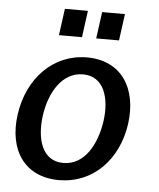

<svg xmlns="http://www.w3.org/2000/svg" viewBox="-53 -791 702 847"><g transform="rotate(5 297.5 -367.5)"><path d="M200 -745 184 -627H286L302 -745ZM365 -745 349 -627H450L466 -745ZM239 10C390 10 499 -103 522 -263C544 -425 467 -540 316 -540C169 -540 56 -427 33 -262C11 -102 89 10 239 10ZM252 -67C158 -67 130 -163 144 -267C158 -369 212 -464 305 -464C398 -464 427 -370 413 -267C398 -162 346 -67 252 -67Z"/></g></svg>

Font: Cheyenne Sans Medium
Style: Italic
Weight: 500
Italic angle: -8.13011°
Designer: The Public Sans project authors (U.S. Web Design System), Libre Franklin designed by Pablo Impallari and Rodrigo Fuenzal
Foundry: The Cheyenne Sans Project Authors
Version: Version 2.007